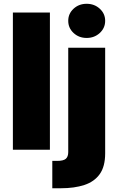

<svg xmlns="http://www.w3.org/2000/svg" viewBox="-20 -794 626 1018"><path d="M244.6 -727.5V0H48.3V-727.5ZM341.8 -541H537.6V18.6Q537.6 88.9 508.8 129.2Q480 169.4 427.2 186.8Q374.5 204.1 303.2 204.1H257.3V59.1H282.2Q316.4 59.1 329.1 47.9Q341.8 36.6 341.8 12.2ZM439.5 -592.8Q398.4 -592.8 370.1 -619.1Q341.8 -645.5 341.8 -683.6Q341.8 -721.7 370.1 -747.8Q398.4 -773.9 439.5 -773.9Q480.5 -773.9 509 -747.8Q537.6 -721.7 537.6 -683.6Q537.6 -645.5 509 -619.1Q480.5 -592.8 439.5 -592.8Z"/></svg>

Font: Inter 17pt Black
Style: Regular
Weight: 900
Version: Version 4.001;git-66647c0bb